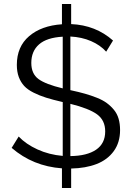

<svg xmlns="http://www.w3.org/2000/svg" viewBox="-20 -835 659 958"><path d="M579.1 -186Q579.1 -124 547.6 -80.8Q516.1 -37.6 461.9 -16.6Q407.7 4.4 335 5.9V103H289.1V4.9Q144.5 -5.4 38.1 -97.2L73.2 -153.8Q109.4 -115.7 167 -89.4Q224.6 -63 293 -57.1V-326.2H291Q242.7 -337.4 210 -347.7Q177.2 -357.9 147.5 -372.8Q117.7 -387.7 100.6 -406.2Q83.5 -424.8 73.7 -450.9Q64 -477.1 64 -511.2Q64 -602.1 125.2 -654.5Q186.5 -707 289.1 -713.9V-814.9H335V-714.8Q457.5 -709.5 543.9 -632.8L509.8 -577.1Q480.5 -609.9 434.3 -629.9Q388.2 -649.9 331.1 -652.8V-384.8H333Q374 -376 404.1 -367.4Q434.1 -358.9 463.6 -347.2Q493.2 -335.4 512.9 -320.8Q532.7 -306.2 548.6 -286.9Q564.5 -267.6 571.8 -242.4Q579.1 -217.3 579.1 -186ZM136.2 -521Q136.2 -467.3 171.6 -440.9Q207 -414.6 293 -394V-651.9Q213.4 -647.5 174.8 -613.5Q136.2 -579.6 136.2 -521ZM331.1 -56.2Q414.1 -57.1 459.5 -88.1Q504.9 -119.1 504.9 -179.2Q504.9 -234.9 464.4 -264.4Q423.8 -293.9 331.1 -316.9Z"/></svg>

Font: Rawline
Style: Regular
Weight: 400
Designer: Matt McInerney, Pablo Impallari, Rodrigo Fuenzalida
Foundry: Matt McInerney, Pablo Impallari, Rodrigo Fuenzalida
Version: Version 4.020;PS 004.020;hotconv 1.0.88;makeotf.lib2.5.64775